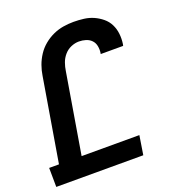

<svg xmlns="http://www.w3.org/2000/svg" viewBox="-139 -850 874 956"><g transform="rotate(-20 297.5 -371.5)"><path d="M-4 0 -5 -101H47L121 -543Q125 -570 134.5 -596.5Q144 -623 160 -647.5Q176 -672 199 -691Q222 -710 248.5 -722Q275 -734 302.5 -738.5Q330 -743 357 -743Q385 -743 412 -739.5Q439 -736 462.5 -725.5Q486 -715 506 -698.5Q526 -682 537.5 -659Q549 -636 552 -609Q555 -582 551 -555L549 -546H430L431 -550Q434 -569 430.5 -587.5Q427 -606 415 -618.5Q403 -631 385.5 -636.5Q368 -642 349 -642Q328 -642 307 -633Q286 -624 271 -606.5Q256 -589 248.5 -568Q241 -547 238 -526L167 -101H473L457 0Z"/></g></svg>

Font: Iosevka HT Extended
Style: Bold Italic
Weight: 700
Width: 7
Italic angle: -9°
Monospace: yes
Designer: Belleve Invis
Foundry: Belleve Invis
Version: Version 32.3.0; ttfautohint (v1.8.4)